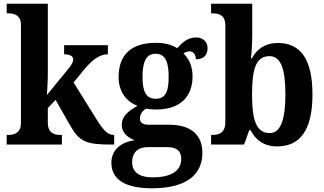

<svg xmlns="http://www.w3.org/2000/svg" viewBox="-20 -780 1750 1036"><path d="M16 0H314V-52H303C277 -52 238 -60 238 -117V-197L280 -241L358 -104C408 -15 444 0 582 0H596V-52H592C561 -52 535 -81 501 -136L377 -335L431 -401C479 -460 519 -487 562 -487V-536H326V-487C357 -487 375 -477 375 -460C375 -450 371 -435 349 -409L233 -267C234 -278 238 -342 238 -377V-760H16V-708H27C52 -708 93 -700 93 -647V-117C93 -60 53 -52 27 -52H16Z M800 236C985 236 1072 163 1072 45C1072 -48 1016 -107 891 -107H783C752 -107 735 -117 735 -140C735 -165 752 -186 769 -194C780 -191 808 -189 822 -189C957 -189 1019 -263 1019 -368C1019 -427 997 -465 970 -492C979 -497 989 -503 1004 -503C1021 -503 1037 -488 1037 -460C1084 -460 1100 -488 1100 -520C1100 -551 1079 -578 1038 -578C991 -578 962 -548 936 -520C907 -538 870 -549 822 -549C684 -549 620 -481 620 -364C620 -284 663 -231 722 -209C670 -180 637 -151 637 -107C637 -60 673 -37 707 -23C634 -14 581 28 581 98C581 187 653 236 800 236ZM820 -247C765 -247 749 -292 749 -364C749 -439 765 -490 819 -490C875 -490 890 -441 890 -365C890 -291 876 -247 820 -247ZM802 177C732 177 693 148 693 96C693 31 738 14 775 14H884C934 14 958 35 958 77C958 138 910 177 802 177Z M1475 10C1598 10 1666 -76 1666 -270C1666 -463 1600 -548 1480 -548C1408 -548 1365 -513 1339 -465H1334C1338 -494 1341 -552 1341 -588V-760H1119V-708H1124C1164 -708 1196 -698 1196 -641V-122C1196 -61 1160 -52 1125 -52H1119V0H1297L1325 -78H1332C1358 -26 1403 10 1475 10ZM1435 -62C1361 -62 1340 -136 1340 -270C1340 -409 1361 -477 1434 -477C1495 -477 1520 -409 1520 -271C1520 -136 1495 -62 1435 -62Z"/></svg>

Font: Noto Serif Hebrew SemiCondensed
Style: Bold
Weight: 700
Width: 4
Designer: Monotype Design Team
Foundry: Monotype Imaging Inc.
Version: Version 2.004